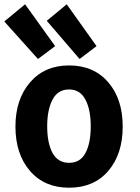

<svg xmlns="http://www.w3.org/2000/svg" viewBox="-35 -855 651 895"><path d="M287 20Q172 20 104.5 -58.5Q37 -137 37 -265Q37 -392 105 -471Q173 -550 287 -550Q402 -550 469.5 -471.5Q537 -393 537 -265Q537 -137 470 -58.5Q403 20 287 20ZM287 -438Q235 -438 210 -391Q185 -344 185 -266Q185 -188 210 -142Q235 -96 287 -96Q339 -96 363.5 -142Q388 -188 388 -266Q388 -344 363 -391Q338 -438 287 -438ZM183 -758 276 -835 415 -640 336 -580ZM-15 -755 82 -835 222 -640 142 -580Z"/></svg>

Font: Repo
Style: Bold
Weight: 700
Designer: Stefan Peev
Foundry: Context Ltd
Version: Version 001.000